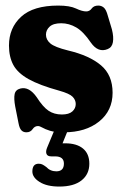

<svg xmlns="http://www.w3.org/2000/svg" viewBox="-20 -474 454 706"><path d="M207.5 -53Q233.5 -53 246 -64.2Q258.5 -75.5 258.5 -91.5Q258.5 -106.5 247 -118.2Q235.5 -130 198 -140.5Q125.5 -160.5 85.2 -183Q45 -205.5 29 -235.2Q13 -265 13 -306.5Q13 -371.5 57.8 -412.5Q102.5 -453.5 194 -453.5Q236.5 -453.5 259.2 -442.8Q282 -432 297 -432Q309.5 -432 317.2 -442.8Q325 -453.5 341.5 -453.5Q353 -453.5 361.8 -446Q370.5 -438.5 376.5 -416L391.5 -366Q398.5 -338 395.2 -319Q392 -300 376 -293.5Q341 -279 314 -317.5Q287 -357.5 260.5 -373Q234 -388.5 205 -388.5Q176 -388.5 162.5 -376Q149 -363.5 149 -346.5Q149 -328 165.2 -314.2Q181.5 -300.5 230 -288.5Q308.5 -270 351.2 -234Q394 -198 394 -133Q394 -67 344.5 -27.2Q295 12.5 215.5 12.5Q182 12.5 163.8 6.8Q145.5 1 135.8 -4.8Q126 -10.5 119.5 -10.5Q107.5 -10.5 99.8 1Q92 12.5 77 12.5Q65.5 12.5 58.5 5Q51.5 -2.5 48 -21.5L36 -82Q30.5 -111.5 33.8 -127.8Q37 -144 55 -148.5Q87 -156.5 115 -116.5Q138 -80.5 158.5 -66.8Q179 -53 207.5 -53ZM185.5 -8.5H235L210 53Q215 53 220 53Q262 53 285.2 72.2Q308.5 91.5 308.5 128Q308.5 166.5 280 189.2Q251.5 212 198 212Q152.5 212 125.8 195.2Q99 178.5 99 156.5Q99 128 122.5 128Q131 128 137.2 131.5Q143.5 135 150 140Q165 156 187 156Q215 156 215 127.5Q215 101 182.5 101H168.5Q154.5 101 151 92Q147.5 83 153 69.5Z"/></svg>

Font: Fraunces 144pt S100
Style: Bold
Weight: 700
Version: Version 1.000; ttfautohint (v1.8.3)